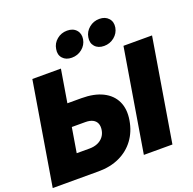

<svg xmlns="http://www.w3.org/2000/svg" viewBox="-161 -1113 1285 1276"><g transform="rotate(-20 481.5 -475.5)"><path d="M202.6 -496.1H381.3Q470.7 -496.1 531 -466.1Q591.3 -436 617.4 -380.6Q643.6 -325.2 630.9 -249Q618.2 -172.4 576.9 -116.5Q535.6 -60.5 470.7 -30.3Q405.8 0 322.3 0H-2.4L118.2 -727.5H320.3L226.6 -163.1H317.4Q349.1 -163.1 374 -173.6Q398.9 -184.1 414.8 -203.9Q430.7 -223.6 435.1 -251Q439.5 -278.3 431.4 -297.6Q423.3 -316.9 403.3 -327.4Q383.3 -337.9 351.1 -337.9H176.3ZM964.8 -727.5 844.2 0H642.1L762.7 -727.5ZM642.6 -770.5Q601.1 -770.5 578.4 -795.9Q555.7 -821.3 562.5 -860.4Q568.8 -899.4 600.1 -925Q631.3 -950.7 672.4 -950.7Q713.9 -950.7 736.8 -925Q759.8 -899.4 753.4 -860.4Q746.6 -821.3 715.1 -795.9Q683.6 -770.5 642.6 -770.5ZM414.1 -770.5Q373 -770.5 350.3 -795.9Q327.6 -821.3 335 -860.4Q340.8 -899.4 371.8 -925Q402.8 -950.7 444.3 -950.7Q486.3 -950.7 509 -925Q531.7 -899.4 525.4 -860.4Q518.6 -821.3 487.3 -795.9Q456.1 -770.5 414.1 -770.5Z"/></g></svg>

Font: Inter 28pt Black
Style: Italic
Weight: 900
Italic angle: -9.3988°
Designer: Rasmus Andersson
Foundry: rsms
Version: Version 4.001;git-66647c0bb